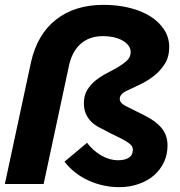

<svg xmlns="http://www.w3.org/2000/svg" viewBox="-27 -759 744 792"><path d="M467 -351Q467 -334 492 -321.5Q517 -309 549 -293L573 -281Q618 -258 641 -229Q664 -200 664 -159Q664 -121 649 -89.5Q634 -58 608 -35.5Q582 -13 545 0Q508 13 465 13Q399 13 339 -14Q279 -41 239 -92L332 -170Q357 -137 391 -117.5Q425 -98 460 -98Q488 -98 504.5 -108.5Q521 -119 521 -141Q521 -152 514 -160Q507 -168 492 -177Q477 -186 453.5 -197Q430 -208 397 -226Q319 -260 319 -333Q319 -366 333.5 -389Q348 -412 369 -428.5Q390 -445 415.5 -458Q441 -471 462 -483.5Q483 -496 497.5 -510Q512 -524 512 -544Q512 -559 503 -571Q494 -583 478 -592Q462 -601 441.5 -605.5Q421 -610 398 -610Q341 -610 304.5 -577Q268 -544 256 -481Q230 -360 204.5 -240.5Q179 -121 153 0H-7Q20 -127 47 -251.5Q74 -376 101 -503Q127 -618 204.5 -678.5Q282 -739 400 -739Q458 -739 508 -726.5Q558 -714 594 -691Q630 -668 650.5 -636Q671 -604 671 -565Q671 -524 652.5 -495Q634 -466 607.5 -445.5Q581 -425 551.5 -411Q522 -397 499 -386Q467 -372 467 -351Z"/></svg>

Font: Rosa Sans Black
Style: Italic
Weight: 900
Italic angle: -12°
Designer: Pentagram / MCKL
Foundry: Pentagram / MCKL
Version: Version 1.005;September 16, 2019;FontCreator 11.5.0.2425 64-